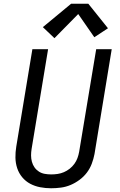

<svg xmlns="http://www.w3.org/2000/svg" viewBox="-20 -998 640 1026"><path d="M253 8Q223 8 194.5 2.5Q166 -3 141.5 -16Q117 -29 99 -50.5Q81 -72 72 -99Q63 -126 62.5 -155.5Q62 -185 67 -215L153 -735H237L149 -203Q146 -185 146 -167.5Q146 -150 150.5 -133.5Q155 -117 164.5 -103.5Q174 -90 188 -81Q202 -72 219 -69Q236 -66 254 -66Q271 -66 288 -68.5Q305 -71 321.5 -78Q338 -85 352.5 -96.5Q367 -108 377.5 -122.5Q388 -137 394 -153.5Q400 -170 403 -187L494 -735H577L485 -175Q480 -149 470.5 -123.5Q461 -98 444.5 -76Q428 -54 405 -37Q382 -20 357 -9.5Q332 1 305.5 4.5Q279 8 253 8ZM271 -794 209 -853 360 -978H452L557 -847L484 -799L398 -923Z"/></svg>

Font: Zed Sans Extended
Style: Italic
Weight: 400
Width: 7
Italic angle: -9°
Designer: Belleve Invis
Foundry: Belleve Invis
Version: Version 1.0.0; ttfautohint (v1.8.4)